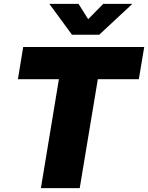

<svg xmlns="http://www.w3.org/2000/svg" viewBox="-20 -970 764 990"><path d="M72.3 -561.5 99.6 -727.5H723.6L695.8 -561.5H484.4L391.1 0H190.9L283.7 -561.5ZM384.8 -950.2 434.6 -871.1 512.7 -950.2H661.6L661.1 -948.7L491.7 -791H351.1L235.4 -948.7V-950.2Z"/></svg>

Font: Inter 24pt Black
Style: Italic
Weight: 900
Italic angle: -9.3988°
Designer: Rasmus Andersson
Foundry: rsms
Version: Version 4.001;git-66647c0bb